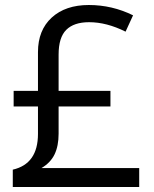

<svg xmlns="http://www.w3.org/2000/svg" viewBox="-20 -743 612 763"><path d="M333 -723.1Q425.8 -723.1 508.8 -682.1L479 -617.2Q403.8 -654.8 334 -654.8Q273.9 -654.8 243.4 -624.5Q212.9 -594.2 212.9 -525.9V-381.8H418.9V-319.8H212.9V-211.9Q212.9 -163.1 197 -129.9Q181.2 -96.7 145 -75.2H533.2V0H30.8V-68.8Q130.9 -91.8 130.9 -210.9V-319.8H34.2V-381.8H130.9V-536.1Q130.9 -623 185.5 -673.1Q240.2 -723.1 333 -723.1Z"/></svg>

Font: Samim FD
Style: FD
Weight: 400
Foundry: DejaVu fonts team - Redesigned by Saber Rastikerdar
Version: Version 4.00 December 17, 2020